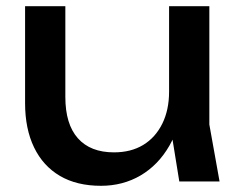

<svg xmlns="http://www.w3.org/2000/svg" viewBox="-20 -586 772 620"><path d="M306 14Q228 14 173.5 -18Q119 -50 90 -110Q61 -170 61 -253V-566H191V-273Q191 -185 231.5 -139.5Q272 -94 348 -94Q403 -94 442.5 -118Q482 -142 504 -186.5Q526 -231 526 -290L571 -265Q563 -178 527 -115.5Q491 -53 434 -19.5Q377 14 306 14ZM559 0 526 -204V-566H656V-184L689 0Z"/></svg>

Font: Unbounded
Style: Regular
Weight: 400
Designer: Luke Prowse, Jean-Baptiste Morizot, Fátima Lázaro, Florian Runge
Foundry: NaN
Version: Version 1.701;gftools[0.9.28.dev5+ged2979d]